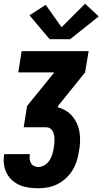

<svg xmlns="http://www.w3.org/2000/svg" viewBox="-29 -804 549 1029"><path d="M177 205Q151 205 125.5 201.5Q100 198 77.5 188.5Q55 179 36.5 162.5Q18 146 7 124.5Q-4 103 -7.5 77.5Q-11 52 -7 26Q-6 25 -6 24Q-6 23 -6 22H131Q131 22 131 22.5Q131 23 131 23Q129 35 130 47.5Q131 60 137 70.5Q143 81 154 86Q165 91 177 91Q194 91 210 81Q226 71 236 56Q246 41 251 24Q256 7 259 -10Q261 -21 262 -33Q263 -45 263 -56.5Q263 -68 261 -79Q259 -90 254 -100Q249 -110 239.5 -116Q230 -122 218 -122H98L116 -236L262 -416H69L87 -530H446L427 -416L282 -236L281 -229Q304 -223 324.5 -210.5Q345 -198 360 -179.5Q375 -161 384.5 -139Q394 -117 397.5 -92.5Q401 -68 400 -42.5Q399 -17 394 8Q390 34 382 59.5Q374 85 359.5 108.5Q345 132 324.5 151Q304 170 279.5 182.5Q255 195 229 200Q203 205 177 205ZM237 -594 129 -722 216 -778 301 -658 427 -784 500 -716 347 -594Z"/></svg>

Font: Iosevka Curly Heavy Oblique
Style: Regular
Weight: 900
Italic angle: -9°
Monospace: yes
Designer: Belleve Invis
Foundry: Belleve Invis
Version: Version 11.1.0; ttfautohint (v1.8.3)